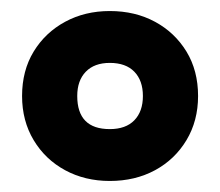

<svg xmlns="http://www.w3.org/2000/svg" viewBox="-20 -837 399 348"><path d="M179 -509Q134 -509 98 -528.5Q62 -548 41 -583Q20 -618 20 -663Q20 -709 41 -743.5Q62 -778 98 -797.5Q134 -817 179 -817Q225 -817 261 -797.5Q297 -778 318 -743.5Q339 -709 339 -663Q339 -618 318 -583Q297 -548 261 -528.5Q225 -509 179 -509ZM179 -603Q208 -603 223.5 -619Q239 -635 239 -663Q239 -691 223.5 -707Q208 -723 179 -723Q151 -723 135.5 -707Q120 -691 120 -663Q120 -603 179 -603Z"/></svg>

Font: Noto Sans Kannada UI ExtraCondensed Black
Style: Regular
Weight: 900
Width: 2
Designer: Jelle Bosma - Monotype Design Team
Foundry: Monotype Imaging Inc.
Version: Version 2.005; ttfautohint (v1.8.4.7-5d5b)